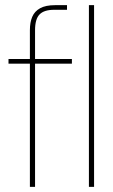

<svg xmlns="http://www.w3.org/2000/svg" viewBox="-20 -725 437 745"><path d="M96 0V-608Q96 -638 105 -659.5Q114 -681 135.5 -693Q157 -705 194 -705H240V-687H190Q151 -687 133.5 -669Q116 -651 116 -608V0ZM13 -478V-496H259V-478ZM325 0V-705H345V0Z"/></svg>

Font: DM Sans 36pt Thin
Style: Regular
Weight: 250
Designer: Colophon Foundry, Jonny Pinhorn
Foundry: Colophon Foundry
Version: Version 4.004;gftools[0.9.30]